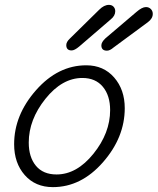

<svg xmlns="http://www.w3.org/2000/svg" viewBox="-20 -762 647 788"><path d="M274 -555Q252 -555 252 -577Q252 -590 267 -604L387 -722Q407 -742 427 -742Q439 -742 446 -734.5Q453 -727 453 -716Q453 -697 434 -682L305 -571Q286 -555 274 -555ZM419 -554Q396 -554 396 -576Q396 -589 413 -605L540 -713Q563 -733 579 -733Q591 -733 599 -725Q607 -717 607 -705Q607 -686 587 -671L446 -567Q431 -554 419 -554ZM197 6Q125 6 81.5 -43.5Q38 -93 38 -170Q38 -290 128 -392Q218 -494 334 -494Q405 -494 448.5 -444Q492 -394 492 -318Q492 -198 402.5 -96Q313 6 197 6ZM212 -46Q295 -46 363.5 -131Q432 -216 432 -310Q432 -370 402 -406Q372 -442 318 -442Q235 -442 166.5 -356.5Q98 -271 98 -177Q98 -117 127.5 -81.5Q157 -46 212 -46Z"/></svg>

Font: Comic Neue
Style: Italic
Weight: 400
Italic angle: -12°
Designer: Craig Rozynski
Foundry: Craig Rozynski
Version: Version 2.003